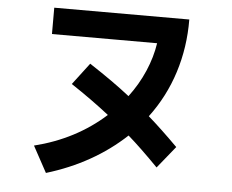

<svg xmlns="http://www.w3.org/2000/svg" viewBox="-54 -819 1108 915"><g transform="rotate(5 500.0 -361.0)"><path d="M815 -755Q816 -622 777.5 -501Q739 -380 663 -279Q726 -224 806 -144L721 -39Q638 -124 575 -179Q420 -34 198 33L130 -92Q327 -141 468 -268Q384 -334 284 -400L363 -504Q481 -427 558 -366Q604 -427 633 -494.5Q662 -562 672 -629H169V-755Z"/></g></svg>

Font: IBM Plex Sans JP
Style: Bold
Weight: 700
Designer: Mike Abbink; Paul van der Laan; Pieter van Rosmalen; Wujin Sim; Yejin Wi; Jinhee Kim; Boomi Park; Yona Kim; Kichan Ma
Foundry: Sandoll Inc.
Version: Version 1.001